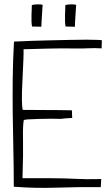

<svg xmlns="http://www.w3.org/2000/svg" viewBox="-20 -885 521 905"><path d="M87 -45 86 -46Q90 -165 88.5 -227.5Q87 -290 92 -319Q97 -323 165 -324.5Q233 -326 250.5 -325Q268 -324 274 -325.5Q280 -327 321 -329Q320 -326 320 -335.5Q320 -345 319 -364V-365Q288 -366 257 -366Q226 -366 88 -367L87 -368Q80 -395 86 -509Q92 -623 91 -652L92 -653H95Q236 -657 269 -657Q302 -657 335 -656.5Q368 -656 397.5 -657.5Q427 -659 459 -657L460 -695Q460 -696 440 -697Q420 -698 387 -698Q354 -698 311 -697Q268 -696 222 -695Q176 -694 130.5 -692.5Q85 -691 46 -689Q41 -603 40 -518Q39 -433 40 -348Q41 -263 43 -177.5Q45 -92 45 -5Q142 3 247.5 -0.5Q353 -4 455 -3L457 -39V-41Q389 -39 325 -42.5Q261 -46 87 -45ZM175 -759V-760V-761Q175 -768 176 -784Q177 -800 178 -817.5Q179 -835 180 -848Q181 -861 181 -862Q174 -865 156.5 -864.5Q139 -864 130 -861Q130 -855 129.5 -842Q129 -829 128.5 -814Q128 -799 128.5 -784.5Q129 -770 131 -760H134L173 -759ZM333 -759V-760V-761Q333 -768 334 -784Q335 -800 336 -817.5Q337 -835 338 -848Q339 -861 339 -862Q332 -865 314.5 -864.5Q297 -864 288 -861Q288 -855 287.5 -842Q287 -829 286.5 -814Q286 -799 286.5 -784.5Q287 -770 289 -760H292L331 -759Z"/></svg>

Font: Londrina Solid Thin
Style: Regular
Weight: 250
Designer: Marcelo Magalhaes
Foundry: Marcelo Magalhães
Version: Version 1.002